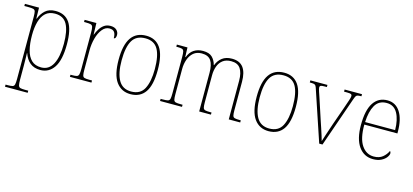

<svg xmlns="http://www.w3.org/2000/svg" viewBox="-64 -1028 3764 1749"><g transform="rotate(15 1817.5 -153.0)"><path d="M22 240V220H43Q73 220 87.5 216Q102 212 106 195.5Q110 179 110 143V-442Q110 -476 106 -492Q102 -508 86.5 -512Q71 -516 35 -516H2V-536H135L137 -434H141Q158 -481 193.5 -513.5Q229 -546 290 -546Q380 -546 423.5 -481.5Q467 -417 467 -279Q467 -130 420 -60Q373 10 292 10Q233 10 195 -21Q157 -52 138 -108H136Q136 -93 137 -64Q138 -35 138 13V143Q138 179 142.5 195.5Q147 212 161 216Q175 220 205 220H236V240ZM294 -15Q366 -15 402.5 -83.5Q439 -152 439 -276Q439 -398 405 -459.5Q371 -521 291 -521Q236 -521 202.5 -490.5Q169 -460 153.5 -405Q138 -350 138 -278Q138 -198 153 -139Q168 -80 202 -47.5Q236 -15 294 -15Z M570 0V-20H585Q615 -20 629 -24Q643 -28 647.5 -44.5Q652 -61 652 -97V-441Q652 -476 647.5 -492Q643 -508 627.5 -512Q612 -516 577 -516H565V-536H676L679 -428H681Q691 -455 707.5 -482Q724 -509 748.5 -526.5Q773 -544 809 -544Q846 -544 866 -525Q886 -506 886 -479Q886 -464 881 -453.5Q876 -443 865 -443Q865 -481 851.5 -500Q838 -519 804 -519Q767 -519 738.5 -484Q710 -449 695 -394Q680 -339 680 -280V-97Q680 -61 684 -44.5Q688 -28 702.5 -24Q717 -20 747 -20H773V0Z M1142 10Q1056 10 1007 -57.5Q958 -125 958 -267Q958 -406 1005 -474Q1052 -542 1146 -542Q1235 -542 1281 -475Q1327 -408 1327 -267Q1327 -124 1280 -57Q1233 10 1142 10ZM1142 -15Q1229 -15 1264 -82.5Q1299 -150 1299 -267Q1299 -394 1263 -455.5Q1227 -517 1145 -517Q1059 -517 1022.5 -454.5Q986 -392 986 -267Q986 -146 1023.5 -80.5Q1061 -15 1142 -15Z M1420 0V-20H1438Q1473 -20 1488 -24Q1503 -28 1507 -44Q1511 -60 1511 -95V-438Q1511 -474 1507 -490.5Q1503 -507 1489.5 -511.5Q1476 -516 1446 -516H1435V-536H1535L1538 -446H1542Q1560 -495 1596 -518.5Q1632 -542 1681 -542Q1740 -542 1768.5 -514Q1797 -486 1808 -443H1811Q1827 -487 1862.5 -514.5Q1898 -542 1955 -542Q2027 -542 2061.5 -496.5Q2096 -451 2096 -362V-93Q2096 -59 2100 -43.5Q2104 -28 2119.5 -24Q2135 -20 2169 -20H2176V0H2068V-365Q2068 -438 2041.5 -478Q2015 -518 1954 -518Q1905 -518 1875 -495Q1845 -472 1831 -433.5Q1817 -395 1817 -349V-95Q1817 -60 1821 -44Q1825 -28 1840.5 -24Q1856 -20 1890 -20H1900V0H1789V-365Q1789 -440 1763.5 -478.5Q1738 -517 1676 -517Q1629 -517 1599 -491.5Q1569 -466 1554 -424Q1539 -382 1539 -334V-95Q1539 -60 1543 -44Q1547 -28 1562.5 -24Q1578 -20 1614 -20H1627V0Z M2444 10Q2358 10 2309 -57.5Q2260 -125 2260 -267Q2260 -406 2307 -474Q2354 -542 2448 -542Q2537 -542 2583 -475Q2629 -408 2629 -267Q2629 -124 2582 -57Q2535 10 2444 10ZM2444 -15Q2531 -15 2566 -82.5Q2601 -150 2601 -267Q2601 -394 2565 -455.5Q2529 -517 2447 -517Q2361 -517 2324.5 -454.5Q2288 -392 2288 -267Q2288 -146 2325.5 -80.5Q2363 -15 2444 -15Z M2764 -468Q2757 -491 2751 -501Q2745 -511 2732.5 -513.5Q2720 -516 2694 -516V-536H2855V-516H2834Q2805 -516 2796.5 -511.5Q2788 -507 2788 -496Q2788 -484 2797 -457Q2806 -430 2814 -407L2881 -203Q2891 -174 2902 -140.5Q2913 -107 2922.5 -77Q2932 -47 2937 -28Q2943 -47 2957.5 -92Q2972 -137 2997 -209L3052 -365Q3070 -419 3081 -449.5Q3092 -480 3092 -495Q3092 -506 3083.5 -511Q3075 -516 3045 -516H3017V-536H3181V-516H3179Q3157 -516 3146 -513.5Q3135 -511 3129 -501Q3123 -491 3115 -468L2952 0H2921Z M3430 10Q3344 10 3294 -60.5Q3244 -131 3244 -262Q3244 -403 3290 -472.5Q3336 -542 3421 -542Q3499 -542 3542 -475Q3585 -408 3585 -290V-274H3273Q3272 -144 3315.5 -79.5Q3359 -15 3430 -15Q3482 -15 3513.5 -41Q3545 -67 3561 -102Q3570 -96 3570 -82Q3570 -66 3554 -44Q3538 -22 3506.5 -6Q3475 10 3430 10ZM3557 -298Q3556 -396 3522.5 -456.5Q3489 -517 3420 -517Q3346 -517 3312 -457.5Q3278 -398 3274 -298Z"/></g></svg>

Font: Noto Serif Lao SemiCondensed Thin
Style: Regular
Weight: 100
Width: 4
Designer: Monotype Design Team
Foundry: Monotype Imaging Inc.
Version: Version 2.003; ttfautohint (v1.8.4.7-5d5b)